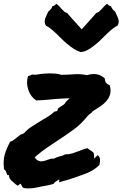

<svg xmlns="http://www.w3.org/2000/svg" viewBox="-30 -996 672 1055"><path d="M105.5 38.1Q100.6 36.1 94.7 34.2L83 12.7L67.4 24.4Q60.5 20.5 56.6 17.1Q52.7 13.7 47.9 8.8Q37.1 1 29.3 -7.3Q21.5 -15.6 20.5 -23.4L19.5 -33.2L9.8 -35.2Q4.9 -48.8 2 -55.2Q-1 -61.5 -7.8 -65.4Q-13.7 -114.3 -3.9 -147Q5.9 -179.7 25.4 -216.8Q37.1 -220.7 46.4 -227.5Q55.7 -234.4 63.5 -241.2Q71.3 -248 79.1 -253.4Q86.9 -258.8 93.8 -259.8L102.5 -264.6Q119.1 -284.2 142.6 -299.3Q166 -314.5 191.4 -330.1Q211.9 -341.8 232.9 -355Q253.9 -368.2 270.5 -383.8Q278.3 -382.8 284.2 -386.7Q288.1 -391.6 288.1 -399.4Q290 -401.4 292.5 -402.8Q294.9 -404.3 296.9 -406.2Q303.7 -411.1 315.4 -418Q327.1 -424.8 331.1 -435.5L352.5 -456.1L323.2 -455.1Q300.8 -454.1 275.9 -452.1Q251 -450.2 233.4 -448.2Q218.8 -446.3 203.1 -445.8Q187.5 -445.3 168.9 -444.3Q138.7 -463.9 125.5 -502.4Q112.3 -541 124 -578.1Q130.9 -579.1 135.7 -581.5Q140.6 -584 145.5 -585.9Q154.3 -586.9 157.2 -585.9Q160.2 -585 165 -585Q192.4 -589.8 210.4 -591.3Q228.5 -592.8 244.1 -592.8Q260.7 -592.8 276.4 -591.3Q292 -589.8 306.6 -585Q340.8 -585 376 -587.9Q411.1 -590.8 448.2 -583Q474.6 -591.8 500.5 -587.9Q526.4 -584 545.9 -564.5Q546.9 -547.9 554.2 -539.6Q561.5 -531.2 573.2 -527.3Q581.1 -499 574.7 -477.5Q568.4 -456.1 553.7 -439.5Q539.1 -422.9 519 -409.7Q499 -396.5 479.5 -384.8Q473.6 -376 465.3 -370.6Q457 -365.2 450.2 -357.4Q418 -316.4 376.5 -285.6Q335 -254.9 291 -226.6Q259.8 -206.1 229 -185.1Q198.2 -164.1 169.9 -139.6L160.2 -130.9L168.9 -121.1Q180.7 -109.4 196.3 -109.4Q205.1 -109.4 213.4 -111.8Q221.7 -114.3 229.5 -117.2Q237.3 -119.1 243.2 -121.6Q249 -124 253.9 -124H266.6Q274.4 -128.9 282.2 -131.8Q290 -134.8 297.9 -136.7Q305.7 -138.7 312.5 -140.6Q319.3 -142.6 327.1 -147.5Q348.6 -147.5 367.7 -153.3Q386.7 -159.2 406.2 -167Q418 -171.9 429.2 -175.8Q440.4 -179.7 452.1 -181.6Q456.1 -176.8 461.4 -173.3Q466.8 -169.9 471.7 -167Q484.4 -159.2 485.4 -152.3L488.3 -125L506.8 -143.6Q518.6 -133.8 519.5 -121.6Q520.5 -109.4 516.6 -89.8Q485.4 -58.6 438.5 -41Q391.6 -23.4 338.9 -6.8Q328.1 -3.9 316.9 -1Q305.7 2 294.9 5.9L295.9 -10.7L274.4 2.9Q270.5 5.9 268.1 8.8Q265.6 11.7 263.7 14.6Q238.3 21.5 221.7 24.4Q205.1 27.3 190.4 30.3Q173.8 34.2 159.2 36.6Q144.5 39.1 127.9 39.1Q123 39.1 117.2 39.1Q111.3 39.1 105.5 38.1ZM580.1 -962.9Q581.1 -954.1 588.9 -945.3Q596.7 -936.5 602.5 -932.6Q607.4 -920.9 612.3 -911.1Q617.2 -901.4 620.1 -892.1Q623 -882.8 622.1 -873.5Q621.1 -864.3 615.2 -854.5Q607.4 -851.6 593.3 -841.3Q579.1 -831.1 556.6 -809.6Q545.9 -799.8 531.2 -784.7Q516.6 -769.5 499 -754.9Q481.4 -740.2 462.9 -728Q444.3 -715.8 426.8 -711.9L413.1 -710Q393.6 -715.8 375 -728Q356.4 -740.2 338.9 -754.9Q321.3 -769.5 306.6 -784.7Q292 -799.8 281.2 -809.6Q258.8 -831.1 244.6 -841.3Q230.5 -851.6 222.7 -854.5Q216.8 -864.3 215.8 -873.5Q214.8 -882.8 217.8 -892.1Q220.7 -901.4 225.6 -911.1Q230.5 -920.9 235.4 -932.6Q241.2 -936.5 249 -945.3Q256.8 -954.1 257.8 -962.9Q261.7 -960.9 269 -965.8Q276.4 -970.7 278.3 -975.6Q287.1 -970.7 294.4 -962.4Q301.8 -954.1 309.1 -946.3Q316.4 -938.5 323.7 -932.1Q331.1 -925.8 338.9 -924.8Q358.4 -901.4 379.4 -878.9Q400.4 -856.4 418.9 -835Q437.5 -856.4 458.5 -878.9Q479.5 -901.4 499 -924.8Q506.8 -925.8 514.2 -932.1Q521.5 -938.5 528.8 -946.3Q536.1 -954.1 543.5 -962.4Q550.8 -970.7 559.6 -975.6Q561.5 -970.7 568.8 -965.8Q576.2 -960.9 580.1 -962.9Z"/></svg>

Font: Permanent Marker
Style: Regular
Weight: 400
Designer: Font Diner, Inc
Foundry: Font Diner, Inc
Version: Version 1.000